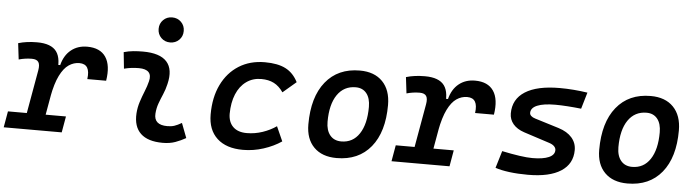

<svg xmlns="http://www.w3.org/2000/svg" viewBox="-56 -947 4205 1156"><g transform="rotate(5 2046.5 -369.5)"><path d="M104.5 0 168 -358.9Q174.3 -394 163.8 -409.9Q153.3 -425.8 124 -425.8Q84.5 -425.8 44.9 -414.6L33.2 -512.2Q59.1 -520 87.6 -523.7Q116.2 -527.3 147 -527.3Q232.4 -527.3 264.4 -483.4Q296.4 -439.5 279.8 -346.2L218.3 0ZM-9.3 0 7.8 -97.7H358.4L341.3 0ZM254.9 -208 273.9 -402.8H296.9Q312 -462.4 352.1 -494.9Q392.1 -527.3 449.7 -527.3Q527.8 -527.3 561.8 -477.1Q595.7 -426.8 580.6 -333H466.8Q473.1 -378.9 459.5 -401.9Q445.8 -424.8 411.1 -424.8Q377 -424.8 347.2 -404.5Q317.4 -384.3 293.7 -336.7Q270 -289.1 254.9 -208Z M943.8 -596.2Q911.6 -596.2 889.9 -617.9Q868.2 -639.6 868.2 -671.9Q868.2 -704.1 889.9 -725.8Q911.6 -747.6 943.8 -747.6Q976.6 -747.6 998.3 -725.8Q1020 -704.1 1020 -671.9Q1020 -639.6 998.3 -617.9Q976.6 -596.2 943.8 -596.2ZM1057.6 -119.6 1091.3 -31.2Q1061.5 -14.2 1028.3 -2.2Q995.1 9.8 952.1 9.8Q862.3 9.8 818.6 -31.7Q774.9 -73.2 779.8 -153.3Q782.2 -189.5 793.2 -223.6Q804.2 -257.8 817.4 -290Q830.6 -322.3 837.9 -352.1Q847.2 -388.7 830.1 -407.2Q813 -425.8 770.5 -425.8Q724.1 -425.8 681.2 -414.6L670.9 -513.7Q699.7 -522 728.5 -524.7Q757.3 -527.3 786.1 -527.3Q889.2 -527.3 930.7 -481.2Q972.2 -435.1 950.2 -345.2Q942.4 -311.5 929.7 -282.2Q917 -252.9 906.5 -224.1Q896 -195.3 893.6 -162.1Q888.7 -92.8 971.2 -92.8Q995.6 -92.8 1013.9 -98.9Q1032.2 -105 1057.6 -119.6Z M1451.2 -92.8Q1500 -92.8 1546.6 -108.6Q1593.3 -124.5 1629.4 -149.9L1668.9 -61.5Q1621.6 -29.3 1560.8 -9.8Q1500 9.8 1437 9.8Q1335.9 9.8 1280.5 -41.5Q1225.1 -92.8 1225.1 -186Q1225.1 -289.1 1262.2 -365.7Q1299.3 -442.4 1366.5 -484.9Q1433.6 -527.3 1523.9 -527.3Q1601.6 -527.3 1649.2 -502.9Q1696.8 -478.5 1724.1 -424.3L1644 -356Q1619.1 -392.1 1587.2 -408.4Q1555.2 -424.8 1510.3 -424.8Q1459 -424.8 1420.2 -396.7Q1381.3 -368.7 1360.4 -318.1Q1339.4 -267.6 1338.9 -199.7Q1339.4 -148.9 1368.7 -120.8Q1397.9 -92.8 1451.2 -92.8Z M2002.9 9.8Q1915 9.8 1865.7 -39.8Q1816.4 -89.4 1816.4 -177.7Q1816.4 -342.8 1890.9 -435.1Q1965.3 -527.3 2097.7 -527.3Q2185.5 -527.3 2234.9 -476.6Q2284.2 -425.8 2284.2 -335Q2284.2 -172.4 2210 -81.3Q2135.7 9.8 2002.9 9.8ZM2022.5 -92.3Q2092.3 -92.3 2131.3 -151.1Q2170.4 -210 2170.4 -314Q2170.4 -366.2 2147 -395.5Q2123.5 -424.8 2081.5 -424.8Q2010.3 -424.8 1970.2 -366.5Q1930.2 -308.1 1930.2 -203.6Q1930.2 -151.4 1954.6 -121.8Q1979 -92.3 2022.5 -92.3Z M2448.2 0 2511.7 -358.9Q2518.1 -394 2507.6 -409.9Q2497.1 -425.8 2467.8 -425.8Q2428.2 -425.8 2388.7 -414.6L2377 -512.2Q2402.8 -520 2431.4 -523.7Q2460 -527.3 2490.7 -527.3Q2576.2 -527.3 2608.2 -483.4Q2640.1 -439.5 2623.5 -346.2L2562 0ZM2334.5 0 2351.6 -97.7H2702.1L2685.1 0ZM2598.6 -208 2617.7 -402.8H2640.6Q2655.8 -462.4 2695.8 -494.9Q2735.8 -527.3 2793.5 -527.3Q2871.6 -527.3 2905.5 -477.1Q2939.5 -426.8 2924.3 -333H2810.5Q2816.9 -378.9 2803.2 -401.9Q2789.6 -424.8 2754.9 -424.8Q2720.7 -424.8 2690.9 -404.5Q2661.1 -384.3 2637.5 -336.7Q2613.8 -289.1 2598.6 -208Z M3159.2 9.8Q3097.7 9.8 3046.6 3.2Q2995.6 -3.4 2961.9 -15.1L2993.2 -118.7Q3051.3 -106.4 3098.9 -99.6Q3146.5 -92.8 3177.2 -92.8Q3242.2 -92.8 3276.9 -108.2Q3311.5 -123.5 3311.5 -152.3Q3311.5 -165 3301.3 -175.5Q3291 -186 3271.5 -192.4L3115.2 -243.2Q3071.3 -257.8 3048.1 -285.4Q3024.9 -313 3024.9 -349.6Q3024.9 -436 3097.2 -481.7Q3169.4 -527.3 3305.7 -527.3Q3346.7 -527.3 3389.9 -523.9Q3433.1 -520.5 3473.6 -514.2L3444.3 -414.6Q3400.4 -419.4 3359.9 -422.1Q3319.3 -424.8 3288.1 -424.8Q3216.3 -424.8 3178.5 -408.9Q3140.6 -393.1 3140.6 -362.8Q3140.6 -352.5 3149.2 -344.5Q3157.7 -336.4 3173.8 -331.5L3319.3 -286.6Q3372.1 -270 3399.9 -238Q3427.7 -206.1 3427.7 -163.1Q3427.7 -79.6 3358.6 -34.9Q3289.6 9.8 3159.2 9.8Z M3760.7 9.8Q3672.9 9.8 3623.5 -39.8Q3574.2 -89.4 3574.2 -177.7Q3574.2 -342.8 3648.7 -435.1Q3723.1 -527.3 3855.5 -527.3Q3943.4 -527.3 3992.7 -476.6Q4042 -425.8 4042 -335Q4042 -172.4 3967.8 -81.3Q3893.6 9.8 3760.7 9.8ZM3780.3 -92.3Q3850.1 -92.3 3889.2 -151.1Q3928.2 -210 3928.2 -314Q3928.2 -366.2 3904.8 -395.5Q3881.3 -424.8 3839.4 -424.8Q3768.1 -424.8 3728 -366.5Q3688 -308.1 3688 -203.6Q3688 -151.4 3712.4 -121.8Q3736.8 -92.3 3780.3 -92.3Z"/></g></svg>

Font: Cascadia Mono Medium
Style: Italic
Weight: 500
Italic angle: -10°
Monospace: yes
Designer: Aaron Bell
Foundry: Saja Typeworks
Version: Version 2407.024